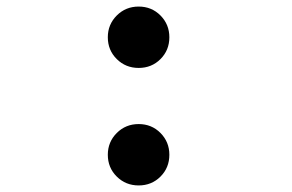

<svg xmlns="http://www.w3.org/2000/svg" viewBox="-20 -554 890 585"><path d="M308.5 -440.5Q308.5 -479.5 335.8 -506.8Q363 -534 402.5 -534Q442 -534 469 -506.8Q496 -479.5 496 -440.5Q496 -401 469 -374Q442 -347 402.5 -347Q363 -347 335.8 -374Q308.5 -401 308.5 -440.5ZM308.5 -82.5Q308.5 -121.5 335.8 -148.8Q363 -176 402.5 -176Q442 -176 469 -148.8Q496 -121.5 496 -82.5Q496 -43 469 -16Q442 11 402.5 11Q363 11 335.8 -16Q308.5 -43 308.5 -82.5Z"/></svg>

Font: League Mono Wide Medium
Style: Regular
Weight: 500
Width: 8
Designer: Tyler Finck
Foundry: The League of Moveable Type / Tyler Finck
Version: Version 2.210